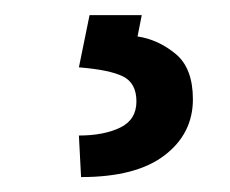

<svg xmlns="http://www.w3.org/2000/svg" viewBox="-20 -23 307 256"><path d="M99.4 -2.8H169L163.4 25.6Q191.1 29.8 214.1 48.8Q237.2 67.8 237.2 109.4Q237.2 155.2 199.4 184.1Q161.6 213.1 88.1 213.1L85.2 157.7Q118.3 157.7 140.1 147.2Q161.9 136.7 161.9 112.2Q161.9 87.7 143.8 78.8Q125.7 70 85.2 66.8Z"/></svg>

Font: Inter UI
Style: Regular
Weight: 400
Designer: Rasmus Andersson
Foundry: rsms
Version: 3.2;8d6f07862